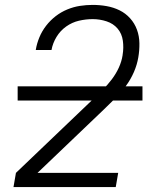

<svg xmlns="http://www.w3.org/2000/svg" viewBox="-20 -763 640 783"><path d="M35 0 45 -58 359 -358Q379 -377 399 -397Q419 -417 436 -439.5Q453 -462 464.5 -487Q476 -512 480 -538Q480 -538 480 -538Q480 -538 480 -539Q485 -568 481 -597Q477 -626 459.5 -646.5Q442 -667 414.5 -676Q387 -685 358 -685Q330 -685 302 -678.5Q274 -672 250 -655Q226 -638 210.5 -612.5Q195 -587 190 -559Q190 -559 190 -559Q190 -559 190 -559H126Q126 -559 126 -559.5Q126 -560 126 -560Q130 -585 140.5 -610.5Q151 -636 168 -658Q185 -680 207 -697Q229 -714 254.5 -724.5Q280 -735 306 -739Q332 -743 358 -743Q387 -743 415 -738Q443 -733 467.5 -721Q492 -709 510.5 -688.5Q529 -668 538.5 -642Q548 -616 548.5 -587Q549 -558 544 -529Q539 -499 526 -469Q513 -439 493.5 -412.5Q474 -386 450.5 -362.5Q427 -339 403 -316L133 -58H462L452 0ZM52 -353V-411H561V-353Z"/></svg>

Font: Iosevka SS04 Lt Ex Obl
Style: Regular
Weight: 300
Width: 7
Italic angle: -9°
Monospace: yes
Designer: Belleve Invis
Foundry: Belleve Invis
Version: Version 19.0.0; ttfautohint (v1.8.4)